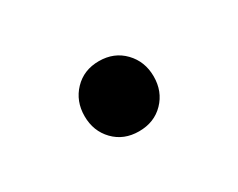

<svg xmlns="http://www.w3.org/2000/svg" viewBox="-46 -385 692 558"><g transform="rotate(-30 300.0 -105.5)"><path d="M299.8 12.2Q249 12.2 216.6 -21.2Q184.1 -54.7 184.1 -105Q184.1 -155.3 216.6 -189.2Q249 -223.1 299.8 -223.1Q350.6 -223.1 383.3 -189.2Q416 -155.3 416 -105Q416 -54.7 383.5 -21.2Q351.1 12.2 299.8 12.2Z"/></g></svg>

Font: Office Code Pro Bold
Style: Regular
Weight: 700
Designer: Nathan Rutzky & Paul D. Hunt
Foundry: Adobe Systems Incorporated
Version: Version 1.004;PS 001.004;hotconv 1.0.70;makeotf.lib2.5.58329